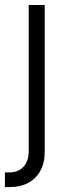

<svg xmlns="http://www.w3.org/2000/svg" viewBox="-39 -556 278 780"><path d="M77.6 -535.6H142.6V59.6Q143.1 104 125.7 136.5Q108.4 168.9 76.4 186.5Q44.4 204.1 -0.5 204.1H-19V144.5H-2.9Q34.7 144.5 56.2 121.8Q77.6 99.1 77.6 57.1Z"/></svg>

Font: Inter 20pt Light
Style: Regular
Weight: 300
Version: Version 4.001;git-66647c0bb